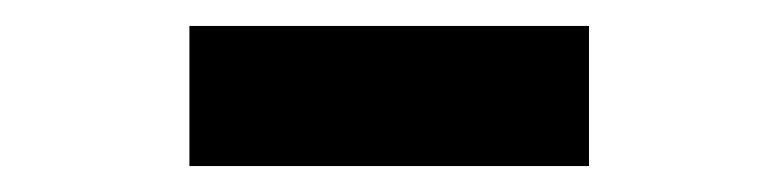

<svg xmlns="http://www.w3.org/2000/svg" viewBox="-20 -716 600 148"><path d="M126 -588V-696H434V-588Z"/></svg>

Font: Mada Black
Style: Regular
Weight: 900
Designer: Khaled Hosny
Version: Version 1.5